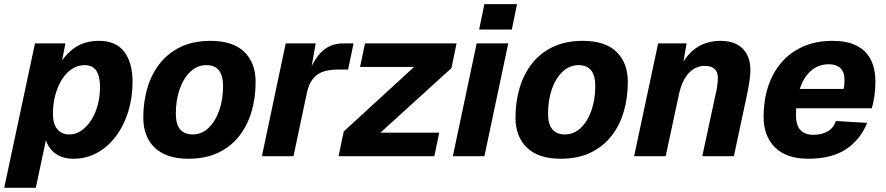

<svg xmlns="http://www.w3.org/2000/svg" viewBox="-43 -742 4207 912"><path d="M-23 150 123.2 -536H267.8L243.8 -413.6L234.2 -426.4Q265.2 -483 312.5 -515.5Q359.8 -548 427 -548Q508 -548 547.3 -496Q586.6 -444 586.6 -354Q586.6 -277.6 565.9 -211.2Q545.2 -144.8 507.3 -94.4Q469.4 -44 418.1 -16Q366.8 12 305.8 12Q254.8 12 221.1 -12.1Q187.4 -36.2 175.2 -76.4L127 150ZM286.2 -103.4Q317 -103.4 343.2 -121.4Q369.4 -139.4 389.7 -170.5Q410 -201.6 421 -242.5Q432 -283.4 432 -328.8Q432 -380 414.4 -406.3Q396.8 -432.6 358.2 -432.6Q327.2 -432.6 299.6 -415Q272 -397.4 251.8 -365.7Q231.6 -334 220 -291.8Q208.4 -249.6 208.4 -200.4Q208.4 -153.2 229.4 -128.3Q250.4 -103.4 286.2 -103.4Z M851.8 12Q746.8 12 692.2 -40.3Q637.6 -92.6 637.6 -183.6Q637.6 -257 656.7 -322.7Q675.8 -388.4 715.3 -439.2Q754.8 -490 815.1 -519Q875.4 -548 957.4 -548Q1063 -548 1117.1 -495.9Q1171.2 -443.8 1171.2 -351.8Q1171.2 -278.4 1152.1 -212.7Q1133 -147 1093.7 -96.5Q1054.4 -46 994.3 -17Q934.2 12 851.8 12ZM872.2 -103.4Q915 -103.4 947.4 -134.2Q979.8 -165 998.2 -217.1Q1016.6 -269.2 1016.6 -333Q1016.6 -383.4 996.7 -408Q976.8 -432.6 937 -432.6Q894.2 -432.6 861.3 -401.5Q828.4 -370.4 810.3 -318.3Q792.2 -266.2 792.2 -202.4Q792.2 -151.6 812.8 -127.5Q833.4 -103.4 872.2 -103.4Z M1201 0 1314.2 -536H1456.6L1429 -380.4L1418 -382.4Q1448.4 -463.6 1489 -499.8Q1529.6 -536 1588 -536H1636.4L1610.4 -411.6H1560.8Q1519 -411.6 1489.5 -400.7Q1460 -389.8 1441.6 -365.6Q1423.2 -341.4 1414.8 -301.4L1351 0Z M1565.2 0 1589.8 -117.6 1924 -424.2H1667.4L1690.8 -536H2125.8L2101.2 -418.4L1764 -111.8H2043.4L2020 0Z M2108 0 2221.2 -536H2371.2L2258 0ZM2233 -601.6 2257.8 -722.4H2413L2388.2 -601.6Z M2619.8 12Q2514.8 12 2460.2 -40.3Q2405.6 -92.6 2405.6 -183.6Q2405.6 -257 2424.7 -322.7Q2443.8 -388.4 2483.3 -439.2Q2522.8 -490 2583.1 -519Q2643.4 -548 2725.4 -548Q2831 -548 2885.1 -495.9Q2939.2 -443.8 2939.2 -351.8Q2939.2 -278.4 2920.1 -212.7Q2901 -147 2861.7 -96.5Q2822.4 -46 2762.3 -17Q2702.2 12 2619.8 12ZM2640.2 -103.4Q2683 -103.4 2715.4 -134.2Q2747.8 -165 2766.2 -217.1Q2784.6 -269.2 2784.6 -333Q2784.6 -383.4 2764.7 -408Q2744.8 -432.6 2705 -432.6Q2662.2 -432.6 2629.3 -401.5Q2596.4 -370.4 2578.3 -318.3Q2560.2 -266.2 2560.2 -202.4Q2560.2 -151.6 2580.8 -127.5Q2601.4 -103.4 2640.2 -103.4Z M2969 0 3083.2 -536H3218.4L3191.2 -378.8L3173.6 -383.6Q3194.2 -443.8 3225.4 -479.7Q3256.6 -515.6 3295.6 -531.8Q3334.6 -548 3377.4 -548Q3448.2 -548 3484.7 -511.2Q3521.2 -474.4 3521.2 -410.4Q3521.2 -380.6 3515.2 -345.2Q3509.2 -309.8 3503.6 -284.4L3442.8 0H3292.8L3356 -293.6Q3360.6 -312.4 3363.7 -332.6Q3366.8 -352.8 3366.8 -372.4Q3366.8 -400.2 3351.3 -414.6Q3335.8 -429 3303.6 -429Q3274.6 -429 3250.4 -413.3Q3226.2 -397.6 3208.8 -367.7Q3191.4 -337.8 3182.2 -294.8L3119 0Z M3796.4 12Q3692 12 3638 -42.2Q3584 -96.4 3584 -186.8Q3584 -264.8 3605.6 -330.9Q3627.2 -397 3669.2 -445.6Q3711.2 -494.2 3772.2 -521.1Q3833.2 -548 3911.6 -548Q3978.2 -548 4023.3 -526.4Q4068.4 -504.8 4091.8 -461.3Q4115.2 -417.8 4115.2 -352.8Q4115.2 -319.4 4110.6 -286.5Q4106 -253.6 4098 -227.6H3716.6L3736.2 -319.6H3964.4Q3966.4 -328 3967.4 -338.4Q3968.4 -348.8 3968.4 -362.8Q3968.4 -400.2 3948.5 -418.5Q3928.6 -436.8 3894.2 -436.8Q3857.4 -436.8 3828.2 -419.6Q3799 -402.4 3779.1 -370.4Q3759.2 -338.4 3748.6 -293.9Q3738 -249.4 3738 -195.2Q3738 -146.2 3759.4 -123.9Q3780.8 -101.6 3821.2 -101.6Q3859.4 -101.6 3887.8 -117.6Q3916.2 -133.6 3927.2 -167.2L4076.2 -158.4Q4043.2 -77.8 3975.1 -32.9Q3907 12 3796.4 12Z"/></svg>

Font: Geist
Style: Italic
Weight: 400
Italic angle: -12°
Designer: Basement.studio, Andrés Briganti, Mateo Zaragoza
Foundry: Basement.studio, Vercel, Andrés Briganti, Guido Ferreyra, Mateo Zaragoza
Version: Version 1.500